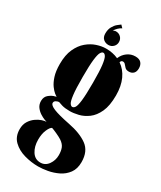

<svg xmlns="http://www.w3.org/2000/svg" viewBox="-232 -770 920 1098"><g transform="rotate(30 228.0 -221.5)"><path d="M219.5 249Q173.5 249 128 236.2Q82.5 223.5 52.2 194.2Q22 165 22 116.5Q22 86 35.2 64.5Q48.5 43 67.8 29.2Q87 15.5 105.5 9.5Q124 3.5 134.5 4Q131.5 3.5 118 -1.8Q104.5 -7 88 -17.5Q71.5 -28 59.2 -44.5Q47 -61 47 -84.5Q47 -112.5 67.2 -128Q87.5 -143.5 104 -146.5Q110 -149 113 -148.5Q109 -150.5 96.8 -160Q84.5 -169.5 70 -189.2Q55.5 -209 45 -241.2Q34.5 -273.5 34.5 -321Q34.5 -380.5 52.8 -420.5Q71 -460.5 99.5 -484.5Q128 -508.5 160 -519Q192 -529.5 219.5 -529.5Q265.5 -529.5 301.5 -513Q312.5 -540.5 335.8 -557.5Q359 -574.5 388 -574.5Q414.5 -574.5 426.8 -560.8Q439 -547 439 -525Q439 -503 427.8 -491.5Q416.5 -480 397.5 -480Q381 -480 372.2 -488.5Q363.5 -497 357.2 -505.2Q351 -513.5 340.5 -513.5Q329 -513.5 325.5 -500Q362.5 -475 382.8 -430.8Q403 -386.5 403 -325.5Q403 -257.5 383.8 -215.8Q364.5 -174 335 -152.2Q305.5 -130.5 274 -123Q242.5 -115.5 218.5 -115.5Q186 -115.5 165.8 -121.5Q145.5 -127.5 140.5 -130Q139.5 -130 138.5 -130Q132 -130 121.2 -124.5Q110.5 -119 110.5 -107.5Q110.5 -92.5 143.5 -79Q176.5 -65.5 249.5 -51Q330 -35.5 376.5 -1.8Q423 32 423 103.5Q423 148 402 176.5Q381 205 348.8 220.8Q316.5 236.5 281.8 242.8Q247 249 219.5 249ZM218.5 -143.5Q228 -143.5 235.8 -155.2Q243.5 -167 248 -205.2Q252.5 -243.5 252.5 -323.5Q252.5 -398.5 247.8 -436.8Q243 -475 235.2 -488Q227.5 -501 218.5 -501Q209.5 -501 201.8 -488Q194 -475 189.5 -436.5Q185 -398 185 -322Q185 -243 189.8 -205Q194.5 -167 202.2 -155.2Q210 -143.5 218.5 -143.5ZM219.5 223.5Q251.5 223.5 271 196Q290.5 168.5 290.5 134Q290.5 106 282.8 86.8Q275 67.5 252 52Q238 43 214.2 32.2Q190.5 21.5 179.5 18Q167.5 22.5 155.5 49.8Q143.5 77 143.5 115.5Q143.5 161 163.5 192.2Q183.5 223.5 219.5 223.5ZM226.5 -692 242 -676Q232.5 -672 219.5 -660Q206.5 -648 202 -636Q209.5 -643 220 -643Q239 -643 252 -630.2Q265 -617.5 265 -598Q265 -579.5 252 -566.5Q239 -553.5 220 -553.5Q200.5 -553.5 186.5 -565.8Q172.5 -578 172.5 -602Q172.5 -629 182.8 -647.2Q193 -665.5 206 -676.2Q219 -687 226.5 -692Z"/></g></svg>

Font: Imbue 50pt Black
Style: Regular
Weight: 900
Designer: Tyler Finck
Foundry: Etcetera Type Company
Version: Version 1.102; ttfautohint (v1.8.3)